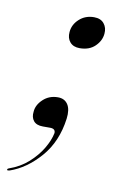

<svg xmlns="http://www.w3.org/2000/svg" viewBox="-104 -430 422 637"><g transform="rotate(10 107.0 -111.0)"><path d="M56.5 0Q35 0 25.2 -12Q15.5 -24 18 -43Q19.5 -66 39.8 -85Q60 -104 89.5 -104Q112 -104 123 -87.2Q134 -70.5 130 -39Q119.5 40 74 92Q28.5 144 -26.5 163Q-34 165 -35 162.5Q-36 158.5 -30 156.5Q7 143.5 33.8 119.5Q60.5 95.5 77 67.8Q93.5 40 98.5 15Q99.5 0 81 0ZM131.5 -277Q110 -277 98.8 -290.2Q87.5 -303.5 89.5 -324Q91.5 -349.5 111.8 -368Q132 -386.5 161.5 -386.5Q184 -386.5 195.2 -372.5Q206.5 -358.5 204.5 -338.5Q202.5 -314.5 183.2 -295.8Q164 -277 131.5 -277Z"/></g></svg>

Font: Fraunces 144pt
Style: Italic
Weight: 400
Italic angle: -16°
Version: Version 1.000;[b76b70a41]